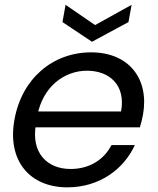

<svg xmlns="http://www.w3.org/2000/svg" viewBox="-20 -776 660 804"><path d="M111.1 -242.9H565.8C571.5 -261.6 575.5 -277.7 579 -296.9C605.1 -445.4 520.4 -556.8 361.4 -556.8C201.6 -556.8 71.4 -447.8 40.4 -274.5C9.4 -101.3 105.9 8.5 261.9 8.5C398.2 8.5 499.1 -69 544.7 -168.6H446.9C416.9 -110 357.7 -68.4 275.5 -68.4C178.2 -68.4 109.2 -135.3 130.4 -254.9L136.1 -290.1C158.1 -412.5 249 -479.9 344.1 -479.9C437.7 -479.9 507.4 -420.5 487 -309.2H124.1ZM378.2 -671 254.6 -755.8 241.6 -683.6 365.2 -601.1 518 -683.6 531.1 -755.8Z"/></svg>

Font: Poppins Devanagari Thin
Style: Italic
Weight: 100
Italic angle: -10°
Designer: Ninad Kale (Devanagari), Jonny Pinhorn (Latin)
Foundry: Indian Type Foundry
Version: 4.005